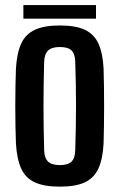

<svg xmlns="http://www.w3.org/2000/svg" viewBox="-20 -706 458 735"><path d="M209 8.5Q149 8.5 113.2 -8Q77.5 -24.5 61 -61Q44.5 -97.5 41 -157Q40 -185.5 39.2 -222.5Q38.5 -259.5 38.5 -299Q38.5 -338.5 39.2 -376Q40 -413.5 41 -443.5Q44.5 -502.5 61 -538.8Q77.5 -575 113.2 -591.8Q149 -608.5 209 -608.5Q270 -608.5 305.2 -591.8Q340.5 -575 357 -538.8Q373.5 -502.5 376.5 -443.5Q377.5 -414.5 378 -377.8Q378.5 -341 378.5 -301.2Q378.5 -261.5 378 -224.2Q377.5 -187 376.5 -157Q373.5 -98 357 -61.5Q340.5 -25 305.2 -8.2Q270 8.5 209 8.5ZM209 -74Q240.5 -74 254 -87.5Q267.5 -101 268 -131Q269.5 -175 270.2 -217Q271 -259 271 -300.5Q271 -342 270.2 -383.8Q269.5 -425.5 268 -469.5Q267.5 -499 254.2 -512.5Q241 -526 209 -526Q178 -526 164 -512.5Q150 -499 149 -469.5Q148 -425.5 147.2 -383.5Q146.5 -341.5 146.5 -300Q146.5 -258.5 147.2 -216.5Q148 -174.5 149 -131Q150 -101 164 -87.5Q178 -74 209 -74ZM69.5 -686.5H347.5V-634.5H69.5Z"/></svg>

Font: Big Shoulders Display Thin
Style: Bold
Weight: 700
Version: Version 2.002